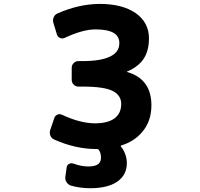

<svg xmlns="http://www.w3.org/2000/svg" viewBox="-20 -784 1040 1000"><path d="M449.2 196.3Q397.5 196.3 348.6 182.6Q335 177.7 326.7 165Q318.4 152.3 320.3 136.7L327.1 88.9Q328.1 76.2 339.4 69.8Q350.6 63.5 363.3 68.4Q403.3 83 440.4 83Q479.5 83 495.1 67.4Q505.9 56.6 505.9 37.1Q505.9 10.7 493.2 -4.9Q490.2 -7.8 485.4 -7.8H481.4Q373 -7.8 261.7 -57.6Q248 -63.5 242.2 -78.1Q239.3 -85 239.3 -92.8Q239.3 -99.6 241.2 -105.5L262.7 -168.9Q266.6 -181.6 279.3 -187Q292 -192.4 304.7 -185.5Q396.5 -142.6 473.6 -141.6Q542 -141.6 577.1 -168Q611.3 -194.3 611.3 -242.2Q611.3 -287.1 568.4 -309.6Q524.4 -333 409.2 -333H387.7Q374 -333 363.8 -343.3Q353.5 -353.5 353.5 -368.2V-430.7Q353.5 -445.3 363.8 -455.6Q374 -465.8 387.7 -465.8H409.2Q506.8 -465.8 554.7 -490.2Q601.6 -512.7 601.6 -559.6Q601.6 -594.7 572.3 -612.3Q541 -630.9 477.5 -630.9Q411.1 -630.9 317.4 -586.9Q304.7 -581.1 292.5 -586.4Q280.3 -591.8 276.4 -604.5L257.8 -666Q253.9 -680.7 259.8 -694.3Q265.6 -708 279.3 -713.9Q389.6 -762.7 498 -763.7Q617.2 -763.7 686.5 -715.8Q755.9 -667 755.9 -584Q755.9 -508.8 717.8 -463.9Q690.4 -431.6 641.6 -411.1Q640.6 -411.1 640.6 -410.2Q640.6 -409.2 641.6 -409.2Q768.6 -373 768.6 -235.4Q768.6 -152.3 720.7 -96.7Q678.7 -46.9 611.3 -26.4Q607.4 -25.4 609.4 -21.5Q640.6 17.6 640.6 66.4Q640.6 127 590.8 162.1Q541 196.3 449.2 196.3Z"/></svg>

Font: Rounded-L Mgen+ 1m bold
Style: Bold
Weight: 700
Designer: [Source Han Sans]
Ryoko NISHIZUKA  (kana & ideographs); Paul D. Hunt (Latin, Greek & Cyrillic); Wenlong ZHANG  (bopomofo
Version: Version 1.059.20150602